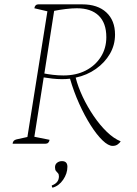

<svg xmlns="http://www.w3.org/2000/svg" viewBox="-20 -661 630 883"><path d="M498 10Q478 10 451.5 -15.5Q425 -41 397 -85Q369 -129 344 -184.5Q319 -240 302 -299Q284 -297 265 -297Q244 -297 221 -299.5Q198 -302 181 -305L138 -32L208 -18Q205 0 189 0H38Q39 -16 56 -20L106 -31L198 -609L138 -623Q141 -641 156 -641H358Q429 -641 469 -604Q509 -567 509 -502Q509 -454 485.5 -413.5Q462 -373 421 -344Q380 -315 328 -304Q339 -261 360.5 -215.5Q382 -170 410.5 -128Q439 -86 471 -55Q503 -24 535 -11Q531 -4 521.5 3Q512 10 498 10ZM333 -623Q311 -623 282 -619.5Q253 -616 229 -611L184 -323Q198 -320 222.5 -317Q247 -314 272 -314Q330 -314 374 -336.5Q418 -359 443.5 -399Q469 -439 469 -490Q469 -555 434 -589Q399 -623 333 -623ZM222 202Q218 200 218 192Q251 180 251 150Q251 140 246.5 135.5Q242 131 237.5 125.5Q233 120 233 108Q233 95 242.5 87.5Q252 80 265 80Q290 80 290 106Q290 137 270.5 165.5Q251 194 222 202Z"/></svg>

Font: Petrona Thin
Style: Italic
Weight: 100
Italic angle: -9°
Designer: Ringo R. Seeber
Foundry: Ringo R. Seeber
Version: Version 2.001; ttfautohint (v1.8.3)